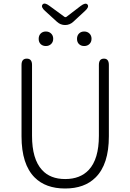

<svg xmlns="http://www.w3.org/2000/svg" viewBox="-20 -1064 745 1097"><path d="M178 -50Q103 -125 103 -285V-693Q103 -729 133 -729Q163 -729 163 -693V-288Q163 -155 220 -93Q267 -41 352.5 -41Q438 -41 487 -93Q545 -155 545 -288V-693Q545 -729 574 -729Q602 -729 602 -693V-285Q602 -125 526 -50Q463 13 352 13Q241 13 178 -50ZM242 -801Q224 -801 212.5 -812Q201 -823 201 -842Q201 -861 212.5 -872.5Q224 -884 242 -884Q260 -884 272 -872.5Q284 -861 284 -842.5Q284 -824 272 -812.5Q260 -801 242 -801ZM461 -801Q443 -801 431.5 -812Q420 -823 420 -842Q420 -861 431.5 -872.5Q443 -884 461 -884Q479 -884 491 -872.5Q503 -861 503 -842.5Q503 -824 491 -812.5Q479 -801 461 -801ZM352 -921Q326 -921 306 -939L238 -1001Q212 -1024 223 -1038Q234 -1052 262 -1031L348 -968Q354 -964 360 -968L441 -1030Q469 -1051 480 -1038Q491 -1024 465 -1001L398 -939Q378 -921 352 -921Z"/></svg>

Font: Resource Han Rounded JP Light
Style: Regular
Weight: 300
Designer: Cyano Hao (round all glyphs); Ryoko NISHIZUKA 西塚涼子 (kana, bopomofo & ideographs); Paul D. Hunt (Latin, Greek & Cyrillic)
Foundry: Cyano Hao
Version: 0.990